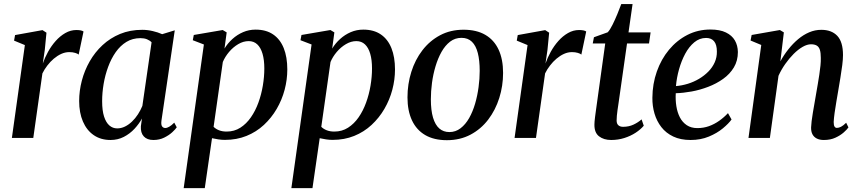

<svg xmlns="http://www.w3.org/2000/svg" viewBox="-20 -696 4336 969"><path d="M40 0 105.5 -468.5 51 -491 56 -519 194.5 -544 214.5 -531 206 -444 196 -375.5Q206 -404.5 222.5 -434.5Q239 -464.5 261 -489.2Q283 -514 309.5 -529.2Q336 -544.5 365.5 -544.5Q378.5 -544.5 387.8 -542.5Q397 -540.5 401.5 -537L377 -420.5Q372.5 -425 359.5 -429Q346.5 -433 329.5 -433Q309 -433 289.2 -424Q269.5 -415 251.5 -399.8Q233.5 -384.5 218.8 -365.2Q204 -346 194 -325.5L148 0Z M795 -88.5Q792 -66.5 798 -58.2Q804 -50 814 -50Q823 -50 834.2 -56.5Q845.5 -63 859.5 -77L872 -53.5Q865.5 -43.5 849.2 -28.5Q833 -13.5 808.8 -1.5Q784.5 10.5 754 10.5Q722.5 10.5 705.8 -7.5Q689 -25.5 691 -59L696.5 -98Q682 -71 658.8 -46Q635.5 -21 605 -5.2Q574.5 10.5 538 10.5Q488.5 10.5 453 -14Q417.5 -38.5 398.5 -82.8Q379.5 -127 379.5 -186Q379.5 -237.5 393 -289Q406.5 -340.5 432.8 -386.5Q459 -432.5 497.5 -468.2Q536 -504 586.2 -524.8Q636.5 -545.5 698 -545.5Q724 -545.5 750.8 -539.2Q777.5 -533 798.5 -523.5L862 -543ZM745 -482.5Q736 -492 721.8 -497.8Q707.5 -503.5 689 -503.5Q649 -503.5 618 -484.5Q587 -465.5 564 -432.8Q541 -400 525.8 -358.5Q510.5 -317 503 -272.5Q495.5 -228 495.5 -185Q495.5 -138 505.2 -107.8Q515 -77.5 532 -62.8Q549 -48 571.5 -48Q591.5 -48 610.5 -57.2Q629.5 -66.5 646.2 -82.5Q663 -98.5 676.2 -119Q689.5 -139.5 698.5 -161.5Z M907 253.5 1009 -471.5 953 -493 958 -519.5 1104 -544.5 1124 -532.5 1113 -451Q1129 -477.5 1153 -499.2Q1177 -521 1206.8 -533.8Q1236.5 -546.5 1270 -546.5Q1323 -546.5 1358.5 -522.2Q1394 -498 1412 -453Q1430 -408 1430 -345.5Q1430 -294 1416.5 -243Q1403 -192 1376.5 -146.5Q1350 -101 1311.8 -65.5Q1273.5 -30 1224 -10Q1174.5 10 1115 10Q1099 10 1082.2 7.5Q1065.5 5 1050 1.5L1013.5 253.5ZM1058 -56Q1069 -45 1085.5 -38.5Q1102 -32 1124 -32Q1162.5 -32 1193 -51.5Q1223.5 -71 1246.2 -103.8Q1269 -136.5 1284 -177.8Q1299 -219 1306.5 -263.8Q1314 -308.5 1314 -350.5Q1314 -393.5 1305 -424.5Q1296 -455.5 1278.5 -472Q1261 -488.5 1235 -488.5Q1208 -488.5 1182.2 -473.2Q1156.5 -458 1136 -433.8Q1115.5 -409.5 1104.5 -383Z M1450.5 253.5 1552.5 -471.5 1496.5 -493 1501.5 -519.5 1647.5 -544.5 1667.5 -532.5 1656.5 -451Q1672.5 -477.5 1696.5 -499.2Q1720.5 -521 1750.2 -533.8Q1780 -546.5 1813.5 -546.5Q1866.5 -546.5 1902 -522.2Q1937.5 -498 1955.5 -453Q1973.5 -408 1973.5 -345.5Q1973.5 -294 1960 -243Q1946.5 -192 1920 -146.5Q1893.5 -101 1855.2 -65.5Q1817 -30 1767.5 -10Q1718 10 1658.5 10Q1642.5 10 1625.8 7.5Q1609 5 1593.5 1.5L1557 253.5ZM1601.5 -56Q1612.5 -45 1629 -38.5Q1645.5 -32 1667.5 -32Q1706 -32 1736.5 -51.5Q1767 -71 1789.8 -103.8Q1812.5 -136.5 1827.5 -177.8Q1842.5 -219 1850 -263.8Q1857.5 -308.5 1857.5 -350.5Q1857.5 -393.5 1848.5 -424.5Q1839.5 -455.5 1822 -472Q1804.5 -488.5 1778.5 -488.5Q1751.5 -488.5 1725.8 -473.2Q1700 -458 1679.5 -433.8Q1659 -409.5 1648 -383Z M2319.5 -546Q2385 -546 2429.2 -520.2Q2473.5 -494.5 2496.2 -445.8Q2519 -397 2519 -328Q2519 -262.5 2499.8 -201.5Q2480.5 -140.5 2444 -92.5Q2407.5 -44.5 2354.8 -16.5Q2302 11.5 2235.5 11.5Q2170.5 11.5 2126.2 -14.2Q2082 -40 2059.2 -88.5Q2036.5 -137 2036.5 -204.5Q2036.5 -271.5 2055.8 -333Q2075 -394.5 2112 -442.5Q2149 -490.5 2201.2 -518.2Q2253.5 -546 2319.5 -546ZM2309 -505Q2276.5 -505 2251.5 -485.8Q2226.5 -466.5 2208.2 -434Q2190 -401.5 2178 -361.2Q2166 -321 2160.2 -278Q2154.5 -235 2154.5 -195Q2154.5 -139 2165.5 -102.2Q2176.5 -65.5 2197.2 -47.5Q2218 -29.5 2248 -29.5Q2279.5 -29.5 2304.5 -48.8Q2329.5 -68 2347.8 -100.2Q2366 -132.5 2377.8 -172.8Q2389.5 -213 2395.2 -255.8Q2401 -298.5 2401 -338.5Q2401 -391 2391.5 -428.2Q2382 -465.5 2361.8 -485.2Q2341.5 -505 2309 -505Z M2577 0 2642.5 -468.5 2588 -491 2593 -519 2731.5 -544 2751.5 -531 2743 -444 2733 -375.5Q2743 -404.5 2759.5 -434.5Q2776 -464.5 2798 -489.2Q2820 -514 2846.5 -529.2Q2873 -544.5 2902.5 -544.5Q2915.5 -544.5 2924.8 -542.5Q2934 -540.5 2938.5 -537L2914 -420.5Q2909.5 -425 2896.5 -429Q2883.5 -433 2866.5 -433Q2846 -433 2826.2 -424Q2806.5 -415 2788.5 -399.8Q2770.5 -384.5 2755.8 -365.2Q2741 -346 2731 -325.5L2685 0Z M3102 -177.5Q3098.5 -156 3096.5 -140.2Q3094.5 -124.5 3093.2 -112Q3092 -99.5 3092 -88Q3092 -71.5 3100.8 -63.8Q3109.5 -56 3124.5 -56Q3153.5 -56 3177 -67Q3200.5 -78 3218 -93.5L3229 -61.5Q3213 -42.5 3187.8 -26Q3162.5 -9.5 3131 0.5Q3099.5 10.5 3064.5 10.5Q3027 10.5 3003 -8.2Q2979 -27 2980 -68.5Q2980 -74.5 2980.8 -83.8Q2981.5 -93 2983.2 -106Q2985 -119 2987.2 -135.8Q2989.5 -152.5 2992.5 -174L3034.5 -476.5H2971.5L2977.5 -508L3047 -533Q3058.5 -545 3071.2 -570.8Q3084 -596.5 3095.8 -625.2Q3107.5 -654 3115.5 -675.5H3172.5L3152 -532.5H3263.5L3255.5 -476.5H3144.5Z M3672 -93Q3657.5 -72.5 3628.2 -48.2Q3599 -24 3557.8 -6.8Q3516.5 10.5 3465.5 10.5Q3414.5 10.5 3377.8 -7Q3341 -24.5 3317.8 -54.5Q3294.5 -84.5 3283.2 -122.8Q3272 -161 3272.5 -202.5Q3273 -273 3295 -335.2Q3317 -397.5 3356.5 -445Q3396 -492.5 3449.2 -519.8Q3502.5 -547 3565.5 -547Q3613 -547 3643.5 -532.2Q3674 -517.5 3688.8 -492Q3703.5 -466.5 3704 -433.5Q3704 -389.5 3683.8 -355.8Q3663.5 -322 3629.5 -297.8Q3595.5 -273.5 3554.2 -257.8Q3513 -242 3470.2 -234.2Q3427.5 -226.5 3390.5 -225.5Q3388.5 -191.5 3393.5 -160Q3398.5 -128.5 3411.2 -103.8Q3424 -79 3446 -64.2Q3468 -49.5 3499.5 -49.5Q3530.5 -49.5 3557.8 -59.2Q3585 -69 3609.2 -86Q3633.5 -103 3654 -125ZM3543.5 -504.5Q3510.5 -504.5 3484 -482.5Q3457.5 -460.5 3438.2 -424.8Q3419 -389 3407 -346.2Q3395 -303.5 3391.5 -261.5Q3421.5 -264 3451.5 -273.2Q3481.5 -282.5 3508 -298.2Q3534.5 -314 3555 -334.8Q3575.5 -355.5 3587 -381.2Q3598.5 -407 3598 -436Q3598 -470.5 3584 -487.5Q3570 -504.5 3543.5 -504.5Z M3918.5 -386.5Q3936 -418.5 3958.8 -447.2Q3981.5 -476 4008 -498.2Q4034.5 -520.5 4064 -533Q4093.5 -545.5 4125 -545.5Q4177 -545.5 4205.8 -515Q4234.5 -484.5 4234.5 -418Q4234.5 -397.5 4230.8 -367.5Q4227 -337.5 4221.5 -304.5Q4216 -271.5 4211 -241.5Q4206.5 -214 4201.2 -184Q4196 -154 4192.2 -126.8Q4188.5 -99.5 4187.5 -80.5Q4187.5 -64 4191.8 -57.2Q4196 -50.5 4203.5 -50.5Q4213 -50.5 4224.5 -56.2Q4236 -62 4250.5 -76.5L4262 -53Q4255 -42.5 4238 -27.5Q4221 -12.5 4196 -1Q4171 10.5 4138 10.5Q4116.5 10.5 4102 3Q4087.5 -4.5 4080.2 -18.5Q4073 -32.5 4073.5 -53Q4074 -65.5 4076.2 -85Q4078.5 -104.5 4082.5 -127.8Q4086.5 -151 4090.8 -175.8Q4095 -200.5 4099 -223.5Q4103 -246.5 4107.2 -271Q4111.5 -295.5 4115 -319.5Q4118.5 -343.5 4120.8 -365Q4123 -386.5 4122.5 -404Q4122.5 -429.5 4117.8 -444.5Q4113 -459.5 4102 -466Q4091 -472.5 4073 -472.5Q4053.5 -472.5 4030.8 -459.5Q4008 -446.5 3985.5 -424Q3963 -401.5 3943 -373Q3923 -344.5 3909 -313.5L3865.5 0H3757.5L3822 -469L3768 -491.5L3773.5 -519.5L3916 -544.5L3936 -532.5Z"/></svg>

Font: Merriweather 72pt Medium
Style: Italic
Weight: 500
Italic angle: -7.8°
Version: Version 2.101